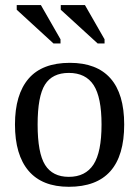

<svg xmlns="http://www.w3.org/2000/svg" viewBox="-20 -715 540 745"><path d="M461.9 -231.9Q461.9 9.8 247.1 9.8Q143.6 9.8 90.8 -52.2Q38.1 -114.3 38.1 -231.9Q38.1 -348.1 90.8 -409.7Q143.6 -471.2 251 -471.2Q355.5 -471.2 408.7 -410.9Q461.9 -350.6 461.9 -231.9ZM374 -231.9Q374 -337.4 343.3 -384.8Q312.5 -432.1 247.1 -432.1Q183.1 -432.1 154.5 -386.7Q126 -341.3 126 -231.9Q126 -121.1 155 -75Q184.1 -28.8 247.1 -28.8Q311.5 -28.8 342.8 -76.7Q374 -124.5 374 -231.9ZM358.9 -546.4 215.8 -677.2V-695.3H309.6L385.7 -562.5V-546.4ZM187.5 -546.4 44.9 -677.2V-695.3H138.7L214.8 -562.5V-546.4Z"/></svg>

Font: Times New Roman
Style: Regular
Weight: 400
Designer: Steve Matteson
Foundry: Ascender Corporation
Version: Version 2.00.3